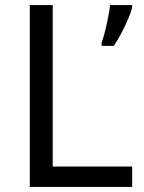

<svg xmlns="http://www.w3.org/2000/svg" viewBox="-20 -734 564 754"><path d="M97 0V-714H187V-80H499V0ZM499 -705Q495 -687 483.5 -660Q472 -633 457 -604.5Q442 -576 427 -554H379V-566Q386 -585 392.5 -611.5Q399 -638 404.5 -665.5Q410 -693 412 -714H499Z"/></svg>

Font: Noto Sans Glagolitic
Style: Regular
Weight: 400
Designer: Monotype Design Team
Foundry: Monotype Imaging Inc.
Version: Version 2.004; ttfautohint (v1.8.4.7-5d5b)